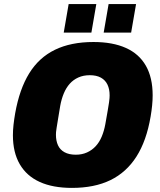

<svg xmlns="http://www.w3.org/2000/svg" viewBox="-20 -905 781 937"><path d="M331 12Q238 12 174 -17Q110 -46 76.5 -103.5Q43 -161 43 -245Q43 -270 46 -296.5Q49 -323 54 -352Q75 -470 122.5 -547Q170 -624 248 -662Q326 -700 436 -700Q530 -700 594.5 -671Q659 -642 692 -584Q725 -526 725 -440Q725 -417 722.5 -391Q720 -365 715 -336Q695 -218 646 -141Q597 -64 519 -26Q441 12 331 12ZM350 -150Q380 -150 404.5 -161Q429 -172 447 -191.5Q465 -211 476.5 -238.5Q488 -266 494 -299Q501 -339 505.5 -364.5Q510 -390 512 -404.5Q514 -419 514.5 -426.5Q515 -434 515 -440Q515 -470 504.5 -492Q494 -514 472.5 -526Q451 -538 418 -538Q387 -538 362.5 -527Q338 -516 320.5 -496.5Q303 -477 291.5 -449.5Q280 -422 274 -389Q267 -348 263 -322.5Q259 -297 256.5 -282.5Q254 -268 253.5 -260.5Q253 -253 253 -247Q253 -218 263 -196Q273 -174 295 -162Q317 -150 350 -150ZM291 -746 315 -885H450L426 -746ZM486 -746 510 -885H644L620 -746Z"/></svg>

Font: Archivo SemiCondensed Black
Style: Italic
Weight: 900
Width: 4
Italic angle: -10°
Designer: Hector Gatti
Foundry: Omnibus-Type
Version: Version 2.001